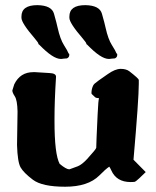

<svg xmlns="http://www.w3.org/2000/svg" viewBox="-20 -705 605 743"><path d="M310.1 -685.1Q365.7 -684.2 374.5 -651.6Q385.3 -613.8 388.7 -597.3Q398.4 -553.4 413.1 -530.4Q427.7 -507.4 430.7 -498.7L433.6 -496.1V-491.7Q433.6 -483.5 424.8 -479.1L409.7 -477.8L403.8 -476.9H400.9Q370.6 -476.9 317.4 -532.1L314 -534.7V-536.9Q314 -539.5 299.8 -556.5Q248.5 -616 248.5 -636V-636.4V-641.2Q248.5 -685.1 310.1 -685.1ZM124.5 -685.1Q180.2 -684.2 189 -651.6Q199.7 -613.8 203.1 -597.3Q212.9 -553.4 227.5 -530.4Q242.2 -507.4 245.1 -498.7L248 -496.1V-491.7Q248 -483.5 239.3 -479.1L224.1 -477.8L218.3 -476.9H215.3Q185.1 -476.9 131.8 -532.1L128.4 -534.7V-536.9Q128.4 -539.5 114.3 -556.5Q63 -616 63 -636V-636.4V-641.2Q63 -685.1 124.5 -685.1ZM316.9 -89.4Q352.1 -127.9 352.5 -133.3Q352.5 -133.8 352.5 -135.7Q352.5 -150.4 357.9 -264.2Q360.4 -319.3 363.3 -324.7Q359.9 -325.7 351.6 -326.7Q349.6 -326.7 335.4 -340.8Q334 -341.8 334 -345.2Q334 -346.2 334 -347.2Q334 -352.5 335.9 -361.3Q339.8 -376.5 346.7 -381.8Q357.4 -390.6 362.8 -394.3Q368.2 -397.9 397 -418.2Q425.8 -438.5 447 -438.5Q468.3 -438.5 480.5 -429.2Q515.6 -401.9 517.1 -396Q517.1 -393.6 517.1 -389.9Q517.1 -386.2 517.1 -380.4Q517.1 -322.3 496.6 -86.9L543.9 -39.1L519.5 -15.6Q504.9 -1.5 499.5 -1Q493.2 -0.5 485.4 -0.5Q430.7 -0.5 410.6 -45.9Q406.2 -55.7 402.8 -60.1Q387.7 -49.8 364.3 -25.9Q320.8 17.6 231.9 17.6Q143.1 17.6 107.2 -9.5Q71.3 -36.6 59.6 -57.4Q47.9 -78.1 45.9 -143.6L47.9 -273.4Q46.9 -317.4 37.4 -332Q27.8 -346.7 27.8 -354.5V-355L35.2 -378.9Q58.1 -425.8 108.9 -425.8Q112.3 -425.8 115.7 -425.8L170.9 -422.4Q196.8 -421.4 196.8 -408.2Q196.8 -408.2 196.8 -407.7V-407.2Q190.9 -314.9 190.9 -246.6Q190.9 -241.2 190.9 -236.3Q190.9 -107.9 210.9 -70.8Q236.3 -49.8 248 -49.8Q250 -50.3 251.5 -50.8Q262.2 -54.7 280.8 -61.5Q296.9 -67.9 316.9 -89.4Z"/></svg>

Font: Drukaatie burti
Style: Bold
Weight: 700
Version: Version 0.14